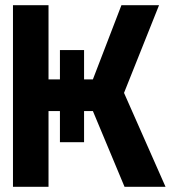

<svg xmlns="http://www.w3.org/2000/svg" viewBox="-20 -720 658 740"><path d="M338 -292H304V-172H211V-292H167V0H30V-700H167V-414H211V-527H304V-414H338L448 -700H593L458 -362L618 0H460Z"/></svg>

Font: PT Mono
Style: Bold
Weight: 700
Monospace: yes
Designer: A.Korolkova, I.Chaeva
Foundry: ParaType Ltd
Version: Version 1.000 OFL